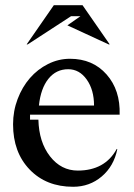

<svg xmlns="http://www.w3.org/2000/svg" viewBox="-20 -705 513 735"><path d="M438 -266H95V-247H127Q129 -161 171.5 -106.5Q214 -52 278 -52Q329 -52 366.5 -72.5Q404 -93 427 -135L429 -134Q416 -69 369.5 -29.5Q323 10 260 10Q157 10 93.5 -56Q30 -122 30 -229Q30 -280 47.5 -326Q65 -372 94.5 -406Q124 -440 164 -460Q204 -480 248 -480Q335 -480 388 -420Q441 -360 438 -266ZM241 -440Q195 -440 165.5 -403.5Q136 -367 129 -301H340Q340 -361 312 -400.5Q284 -440 241 -440ZM86 -535H82L186 -685H296L400 -535H396L238 -608L288 -643H252Z"/></svg>

Font: Redaction
Style: Regular
Weight: 400
Designer: Jeremy Mickel / Forest Young
Foundry: MCKL
Version: Version 2.001; Redaction